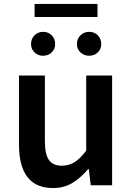

<svg xmlns="http://www.w3.org/2000/svg" viewBox="-20 -937 669 971"><path d="M76 -207V-555H207V-223Q207 -157 227.5 -128Q248 -99 293 -99Q328 -99 356.5 -116.5Q385 -134 416 -175V-555H547V0H439L429 -82H426Q386 -35 344 -10.5Q302 14 248 14Q76 14 76 -207ZM137 -714Q137 -741 154.5 -758.5Q172 -776 198 -776Q224 -776 241.5 -758.5Q259 -741 259 -714Q259 -689 241.5 -672Q224 -655 198 -655Q172 -655 154.5 -672Q137 -689 137 -714ZM155 -917H473V-851H155ZM369 -714Q369 -741 387 -758.5Q405 -776 431 -776Q457 -776 474.5 -758.5Q492 -741 492 -714Q492 -689 474.5 -672Q457 -655 431 -655Q405 -655 387 -672Q369 -689 369 -714Z"/></svg>

Font: Merged Yaku Han JP SemiBold
Style: Regular
Weight: 600
Designer: Ryoko NISHIZUKA 西塚涼子 (kana, bopomofo & ideographs); Paul D. Hunt (Latin, Greek & Cyrillic); Sandoll Communications 산돌커뮤니
Foundry: Adobe
Version: Version 2.004